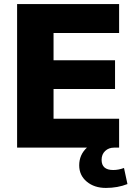

<svg xmlns="http://www.w3.org/2000/svg" viewBox="-20 -725 646 943"><path d="M606 179Q558 198 500 198Q443 198 406 167Q369 136 369 87Q369 35 407 0H64V-705H565V-563H243V-429H545V-288H243V-142H565V0H541Q514 0 496.5 16.5Q479 33 479 60Q479 110 536 110Q562 110 589 100Z"/></svg>

Font: wassup Sans
Style: Black
Weight: 900
Version: Version 2.001